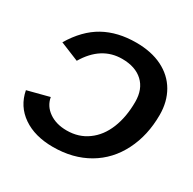

<svg xmlns="http://www.w3.org/2000/svg" viewBox="-156 -858 1034 1029"><g transform="rotate(30 361.0 -344.0)"><path d="M59.1 -501.5Q120.6 -604.5 205.1 -651.4Q289.6 -698.2 403.8 -698.2Q497.6 -698.2 565.4 -664.6Q633.8 -630.4 669.7 -568.4Q705.6 -506.3 705.6 -425.3Q705.6 -298.3 655.3 -199.2Q605 -99.1 512 -44.7Q418.9 9.8 295.4 9.8Q182.6 9.8 109.1 -40.8Q35.6 -91.3 18.1 -181.6L151.9 -216.3Q161.1 -165 205.3 -134.3Q249.5 -103.5 314.5 -103.5Q389.2 -103.5 443.8 -143.6Q499 -183.1 528.1 -255.1Q557.1 -327.1 557.1 -419.9Q557.1 -498.5 510.5 -541.7Q463.9 -585 381.8 -585Q252.9 -585 175.3 -454.1Z"/></g></svg>

Font: Arimo
Style: Bold Italic
Weight: 700
Italic angle: -12°
Designer: Steve Matteson
Foundry: Monotype Imaging Inc.
Version: Version 1.33